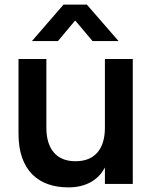

<svg xmlns="http://www.w3.org/2000/svg" viewBox="-20 -795 664 830"><path d="M118 -617.5 254.5 -775H355.5L492.5 -617.5H380L305 -706.5L230.5 -617.5ZM180.5 -243Q180.5 -173.5 212.8 -135.8Q245 -98 306.5 -98Q368 -98 400.8 -135.5Q433.5 -173 433.5 -243V-540H554V0H433.5V-70.5Q423.5 -52 409.2 -36.5Q395 -21 375.5 -9.5Q356 2 331.2 8.5Q306.5 15 275 15Q226.5 15 187 1Q147.5 -13 119.2 -41.5Q91 -70 75.5 -113.8Q60 -157.5 60 -217.5V-540H180.5Z"/></svg>

Font: Vela Sans Bd
Style: Bold
Weight: 700
Designer: Principal design: Mikhail Sharanda - project Manrope.
Design modification: Ravid Balaliev
Foundry: Mikhail Sharanda
Version: Version 1.001